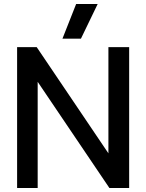

<svg xmlns="http://www.w3.org/2000/svg" viewBox="-20 -933 726 953"><path d="M290 -741.2 357.9 -913.1H464.8L381.8 -741.2ZM64.9 0V-699.2H162.1L518.1 -171.9V-699.2H621.1V0H522.9L167 -526.9V0Z"/></svg>

Font: Prompt
Style: Regular
Weight: 400
Designer: Katatrad Team
Foundry: CadsonDemak
Version: Version 1.000;PS 001.000;hotconv 1.0.88;makeotf.lib2.5.64775